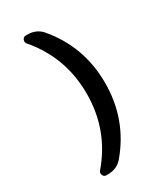

<svg xmlns="http://www.w3.org/2000/svg" viewBox="-229 -859 957 1118"><g transform="rotate(-30 250.0 -300.5)"><path d="M152.3 -769.5Q211.9 -769.5 248 -727.5Q403.3 -544.9 403.3 -299.8Q403.3 -54.7 248 127.9Q211.9 169.9 152.3 169.9H139.6Q125 169.9 118.7 154.8Q112.3 139.6 122.1 127.9Q279.3 -54.7 279.3 -299.8Q279.3 -544.9 122.1 -727.5Q112.3 -739.3 118.7 -754.4Q125 -769.5 139.6 -769.5Z"/></g></svg>

Font: Rounded Mgen+ 1mn bold
Style: Bold
Weight: 700
Designer: [Source Han Sans]
Ryoko NISHIZUKA  (kana & ideographs); Paul D. Hunt (Latin, Greek & Cyrillic); Wenlong ZHANG  (bopomofo
Version: Version 1.059.20150602